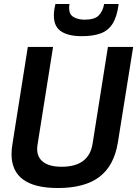

<svg xmlns="http://www.w3.org/2000/svg" viewBox="-20 -936 690 966"><path d="M271 10Q38 10 38 -161Q38 -173 39 -184Q40 -195 43 -214L120 -700H247L169 -209Q160 -155 191.5 -126Q223 -97 290 -97Q428 -97 446 -214L523 -700H650L573 -219Q554 -102 480 -46Q406 10 271 10ZM392 -754Q323 -754 287 -778.5Q251 -803 251 -857Q251 -871 253 -886Q255 -901 259 -916H330Q328 -909 328 -903Q328 -897 328 -891Q329 -862 351.5 -849.5Q374 -837 406 -837Q455 -837 476 -857.5Q497 -878 504 -916H577Q569 -853 547 -817.5Q525 -782 486.5 -768Q448 -754 392 -754Z"/></svg>

Font: Georama SemiBold
Style: Italic
Weight: 600
Italic angle: -9°
Designer: Jean-Baptiste Levee
Foundry: Production Type
Version: Version 1.000